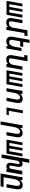

<svg xmlns="http://www.w3.org/2000/svg" viewBox="2780 -3615 1040 6640"><g transform="rotate(90 3300.0 -295.0)"><path d="M492.5 0H10L107 -550H203.5L123.5 -96.5H219L299 -550H391L311 -96.5H410.5L490.5 -550H589.5Z M602.5 -142.5Q602.5 -167.5 608 -199L670 -550H784L724 -209.5Q717.5 -173 717.5 -149Q717.5 -115 733.2 -98Q749 -81 788 -81Q830 -81 862 -102.5Q894 -124 913.5 -159.2Q933 -194.5 940.5 -236.5L1027 -725H1229L1210 -619H1123L1034 -115Q1029 -88.5 1022.5 -41.5L1016 4L905 0L913.5 -58.5Q879 -20 841.2 -6Q803.5 8 747.5 8Q677.5 8 640 -31.5Q602.5 -71 602.5 -142.5Z M1280 -49Q1263.5 -66.5 1254.8 -92.8Q1246 -119 1246 -151Q1246 -175.5 1250 -197L1355.5 -795H1465.5L1427 -577.5H1602L1583 -472.5H1408.5L1363 -216Q1358.5 -191.5 1358.5 -170.5Q1358.5 -131 1376.2 -110.8Q1394 -90.5 1433.5 -90.5Q1499 -90.5 1540.5 -145.2Q1582 -200 1597 -282.5L1638 -518H1748L1656.5 0H1561.5L1569.5 -65.5Q1544 -35.5 1503 -13.2Q1462 9 1408.5 9Q1364 9 1330.8 -6Q1297.5 -21 1280 -49Z M1885.5 -141.5Q1885.5 -167 1891 -199L1964 -615H1881L1900 -725H2098L2007 -209.5Q2000 -170 2000 -149Q2000 -115.5 2016 -98.2Q2032 -81 2071 -81Q2113 -81 2144.8 -102.2Q2176.5 -123.5 2196.2 -158.8Q2216 -194 2223.5 -236.5L2278.5 -550H2393L2316.5 -115Q2312.5 -91 2305.5 -43L2299 4L2187.5 0L2196 -58.5Q2161.5 -20 2123.8 -6Q2086 8 2030.5 8Q1960.5 8 1923 -31.2Q1885.5 -70.5 1885.5 -141.5Z M2892.5 0H2410L2507 -550H2603.5L2523.5 -96.5H2619L2699 -550H2791L2711 -96.5H2810.5L2890.5 -550H2989.5Z M3115.5 -515.5 3119.5 -550H3230L3222.5 -469Q3293 -560 3399 -560Q3469 -560 3506.5 -518.5Q3544 -477 3544 -403.5Q3544 -374 3537 -337.5L3473 0H3357.5L3416.5 -306Q3424 -344.5 3424 -375.5Q3424 -468 3349.5 -468Q3305 -468 3272 -438Q3239 -408 3219 -362Q3199 -316 3190 -265L3143.5 0H3029L3103.5 -423Q3109.5 -459 3115.5 -515.5Z M3796.5 -565H3898.5L3813 -80H3964L3950 0H3697Z M4305.5 -554 4414 -550 4407 -469Q4476.5 -559 4583.5 -559Q4654 -559 4691.2 -517.8Q4728.5 -476.5 4728.5 -401.5Q4728.5 -372 4722.5 -337.5L4663 0H4547L4601.5 -306Q4608.5 -346.5 4608.5 -374.5Q4608.5 -468 4534 -468Q4489.5 -468 4456.8 -438Q4424 -408 4403.8 -362Q4383.5 -316 4374.5 -265L4292 205.5H4179.5L4290.5 -423Q4296 -455.5 4298.8 -482.2Q4301.5 -509 4305.5 -554Z M5292.5 0H4810L4907 -550H5003.5L4923.5 -96.5H5019L5099 -550H5191L5111 -96.5H5210.5L5290.5 -550H5389.5Z M5653.5 -406Q5653.5 -426.5 5644 -439Q5634.5 -451.5 5616 -451.5Q5597 -451.5 5580.5 -441.2Q5564 -431 5553.2 -414.8Q5542.5 -398.5 5539.5 -381L5442.5 169H5320L5489 -790H5611.5L5565 -522.5Q5596 -557 5653.5 -557Q5691 -557 5721.2 -533Q5751.5 -509 5751.5 -433Q5751.5 -401.5 5744 -357L5709 -159.5Q5707.5 -150 5707.5 -141.5Q5707.5 -119 5718 -107Q5728.5 -95 5746.5 -95Q5773.5 -95 5795 -116.2Q5816.5 -137.5 5822 -169L5888.5 -545H6017L5952 -175Q5934.5 -78.5 5921.5 4L5810 0V-38.5Q5793 -12.5 5777.2 -3.8Q5761.5 5 5737 5Q5677.5 5 5643.5 -30.2Q5609.5 -65.5 5609.5 -128.5Q5609.5 -150.5 5614 -175L5652 -389.5Q5653.5 -398 5653.5 -406Z M6105.5 -554 6214 -550 6207 -469Q6276.5 -559 6383.5 -559Q6454 -559 6491.2 -517.8Q6528.5 -476.5 6528.5 -401.5Q6528.5 -372 6522.5 -337.5L6463 0H6347L6401.5 -306Q6408.5 -346.5 6408.5 -374.5Q6408.5 -468 6334 -468Q6289.5 -468 6256.8 -438Q6224 -408 6203.8 -362Q6183.5 -316 6174.5 -265L6110.5 100.5H6445.5L6426.5 205.5H5979.5L6090.5 -423Q6096 -455.5 6098.8 -482.2Q6101.5 -509 6105.5 -554Z"/></g></svg>

Font: JuliaMono SemiBold
Style: Italic
Weight: 600
Italic angle: -9°
Monospace: yes
Designer: cormullion
Foundry: corm
Version: Version 0.056; ttfautohint (v1.8.4)